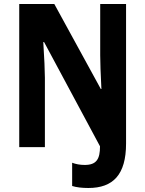

<svg xmlns="http://www.w3.org/2000/svg" viewBox="-20 -734 725 958"><path d="M421 204C545 204 609 137 609 -18V-714H480V-458C480 -429 482 -364 486 -290H483L251 -714H76V0H204V-346C204 -377 201 -447 196 -524H200L479 -4C479 59 462 89 403 89C379 89 358 85 340 78V194C362 201 390 204 421 204Z"/></svg>

Font: Noto Sans Sinhala Condensed
Style: Bold
Weight: 700
Width: 3
Designer: Jelle Bosma - Monotype Design Team
Foundry: Monotype Imaging Inc.
Version: Version 2.006